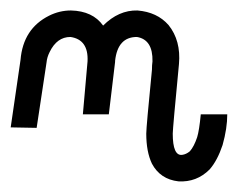

<svg xmlns="http://www.w3.org/2000/svg" viewBox="-23 -342 447 361"><path d="M110.4 -322.3Q151.4 -321.3 170.9 -293.9Q200.2 -323.2 235.4 -322.3Q272.5 -319.3 293.9 -294.9Q317.4 -265.6 313.5 -221.7Q301.8 -99.6 301.8 -90.8Q301.8 -48.8 319.3 -50.8Q327.1 -51.8 334 -57.6Q341.8 -66.4 347.7 -84Q351.6 -96.7 354.5 -127H404.3Q404.3 -100.6 395.5 -69.3Q385.7 -40 371.1 -23.4Q346.7 1 312.5 -1Q278.3 -4.9 262.7 -34.2Q252 -56.6 252 -90.8Q252 -102.5 262.7 -210.9Q262.7 -219.7 263.7 -226.6Q264.6 -267.6 234.4 -272.5Q198.2 -272.5 193.4 -227.5Q193.4 -226.6 193.4 -225.6L181.6 -127H132.8L141.6 -226.6Q143.6 -267.6 109.4 -272.5Q84 -272.5 70.3 -244.1Q65.4 -234.4 64.5 -224.6L45.9 -101.6L-2.9 -102.5L15.6 -229.5Q20.5 -288.1 69.3 -312.5Q88.9 -322.3 110.4 -322.3Z"/></svg>

Font: Bratas-flat
Style: flat
Weight: 400
Designer: MUHAMMAD YONI
Version: Version 001.000